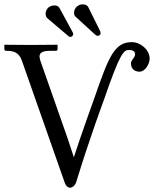

<svg xmlns="http://www.w3.org/2000/svg" viewBox="-20 -852 713 884"><path d="M190 -789C190 -780 193 -773 197 -769L296 -685C298 -683 301 -682 304 -682C309 -682 317 -687 317 -695C317 -698 315.8 -701.4 313.3 -706L254 -815C249 -823 242 -827 231 -827C202 -827 190 -805.2 190 -789ZM321 -794C321 -786 323 -779 328 -775L416 -694.5C420.4 -690.5 424.4 -687 430 -687C437 -687 443 -692 443 -699C443 -701 442.4 -706.2 440.5 -710L386 -820C381 -828 374 -832 359 -832C343.3 -832 321 -817.3 321 -794ZM587 -658C506 -658 480 -589 415 -402C415 -402 355 -236 320 -128L291 -216L166 -572C164 -580 162 -586 162 -592C162 -608 174 -618 210 -618H237C242 -618 245 -621 245 -626V-645L243 -646C243 -646 154 -645 119 -645C80 -645 2 -646 2 -646L0 -645V-626C0 -621 4 -618 8 -618H14C53 -618 71 -601 81 -572L278 -11C283 4 292 12 303 12C313 12 324 4 330 -11C395 -223 458 -391 458 -391C534 -612 550 -622 574 -622C597 -622 602 -611 602 -602C602 -587 583 -576 583 -560C583 -538 597 -522 622 -522C649 -522 669 -558 669 -582C669 -622 628 -658 587 -658Z"/></svg>

Font: Libertinus Serif
Style: Regular
Weight: 400
Designer: Philipp H. Poll
Foundry: Khaled Hosny
Version: Version 6.2